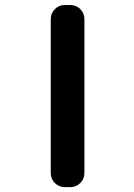

<svg xmlns="http://www.w3.org/2000/svg" viewBox="-20 -775 540 774"><path d="M242.2 -20.5Q217.8 -20.5 201.2 -37.1Q184.6 -53.7 184.6 -78.1V-697.3Q184.6 -721.7 201.2 -738.3Q217.8 -754.9 242.2 -754.9H262.7Q287.1 -754.9 303.7 -738.3Q320.3 -721.7 320.3 -697.3V-78.1Q320.3 -53.7 303.7 -37.1Q287.1 -20.5 262.7 -20.5Z"/></svg>

Font: Rounded Mgen+ 2m medium
Style: Regular
Weight: 500
Designer: [Source Han Sans]
Ryoko NISHIZUKA  (kana & ideographs); Paul D. Hunt (Latin, Greek & Cyrillic); Wenlong ZHANG  (bopomofo
Version: Version 1.059.20150602